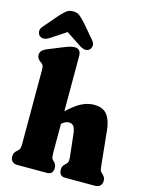

<svg xmlns="http://www.w3.org/2000/svg" viewBox="-158 -1041 872 1127"><g transform="rotate(15 278.0 -478.0)"><path d="M245 -713.5V-375.5Q292.5 -421 330 -439.5Q367.5 -458 404 -458Q459 -458 484.2 -425.8Q509.5 -393.5 515.5 -335L536 -133Q538.5 -109 540.2 -100.2Q542 -91.5 547 -86.5L552 -82Q562 -73 568 -64Q574 -55 574 -40.5Q574 -21.5 562.8 -10.8Q551.5 0 532.5 0H350.5Q313.5 0 313.5 -40.5Q313.5 -62.5 330 -76L336 -81.5Q342 -87 345.2 -96Q348.5 -105 346 -128L331 -261.5Q327.5 -291 318.5 -305.2Q309.5 -319.5 289 -319.5Q267 -319.5 245 -299.5V-133Q245 -107 247 -97Q249 -87 255 -81.5L261 -76Q277 -61.5 277 -40.5Q277 0 240 0H59.5Q40.5 0 29.2 -10.8Q18 -21.5 18 -40.5Q18 -55 23.5 -64.2Q29 -73.5 39.5 -82L44.5 -86.5Q50 -91 52.8 -99.8Q55.5 -108.5 55.5 -133V-575.5Q55.5 -595 51.8 -603Q48 -611 39.5 -616.5L35 -619.5Q13 -634 13 -656Q13 -670.5 21.5 -681Q30 -691.5 51.5 -700.5L141 -737Q166.5 -747.5 181 -751.2Q195.5 -755 208 -755Q226.5 -755 235.8 -743.5Q245 -732 245 -713.5ZM296.5 -766.5Q273.5 -745 234.5 -770L143.5 -830L52.5 -770Q13.5 -745 -9.5 -766.5Q-18 -775 -19.5 -790.8Q-21 -806.5 -5.5 -823.5L65.5 -906.5Q85.5 -928.5 101.8 -942.2Q118 -956 143.5 -956Q169 -956 185.2 -942.2Q201.5 -928.5 221.5 -906.5L292.5 -823.5Q308 -806.5 306.5 -790.8Q305 -775 296.5 -766.5Z"/></g></svg>

Font: Fraunces 144pt SuperSoft Black
Style: Regular
Weight: 900
Version: Version 1.000;[b76b70a41]